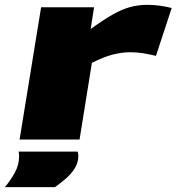

<svg xmlns="http://www.w3.org/2000/svg" viewBox="-58 -577 730 794"><path d="M331 -547 317 -457Q368 -494 406.5 -516Q445 -538 479 -547.5Q513 -557 552 -557Q577 -557 602.5 -553.5Q628 -550 652 -544L587 -346Q558 -353 532.5 -357Q507 -361 480 -361Q447 -361 409 -351.5Q371 -342 322 -317L271 0H23L112 -547ZM19 50H263Q266 59 266 67Q266 95 251.5 118.5Q237 142 214.5 161.5Q192 181 169 197H-38Q-15 170 3 137.5Q21 105 21 69Q21 64 20.5 59Q20 54 19 50Z"/></svg>

Font: Georama ExtraExtended ExtraBold
Style: Italic
Weight: 800
Width: 8
Italic angle: -9°
Designer: Jean-Baptiste Levee
Foundry: Production Type
Version: Version 1.000